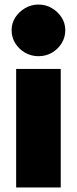

<svg xmlns="http://www.w3.org/2000/svg" viewBox="-20 -824 338 844"><path d="M51 0V-521H247V0ZM149 -577Q117 -577 90 -592.5Q63 -608 47 -634Q31 -660 31 -691Q31 -722 47 -747Q63 -772 90 -788Q117 -804 149 -804Q182 -804 208.5 -788Q235 -772 251 -747Q267 -722 267 -691Q267 -660 251 -634Q235 -608 208.5 -592.5Q182 -577 149 -577Z"/></svg>

Font: REM ExtraBold
Style: Regular
Weight: 800
Designer: Octavio Pardo
Foundry: Ashler Design
Version: Version 1.005;gftools[0.9.28]